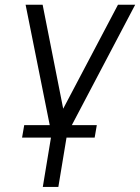

<svg xmlns="http://www.w3.org/2000/svg" viewBox="-20 -565 576 789"><path d="M85.2 -545.5H155.2L239.7 -118.3L464.8 -545.5H535.5L255.7 -13.8L219.8 203.1H155.9L191.8 -13.8ZM70.7 0.4 79.5 -50.8H377.8L369 0.4Z"/></svg>

Font: Inter UI Light
Style: Italic
Weight: 300
Italic angle: 9.39999°
Designer: Rasmus Andersson
Foundry: rsms
Version: 3.2;8d6f07862